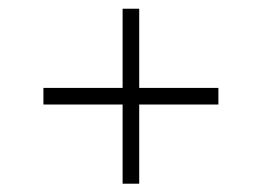

<svg xmlns="http://www.w3.org/2000/svg" viewBox="-20 -482 615 451"><path d="M268 -461.5H307V-275.5H493V-236.5H307V-50.5H268V-236.5H82V-275.5H268Z"/></svg>

Font: Newsreader Display SemiBold
Style: Regular
Weight: 600
Designer: Hugues Gentile
Foundry: Production Type
Version: Version 1.001